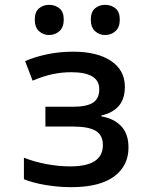

<svg xmlns="http://www.w3.org/2000/svg" viewBox="-20 -764 640 795"><path d="M275 11Q222 11 168.5 2Q115 -7 79 -22V-111Q122 -94 172.5 -84.5Q223 -75 271 -75Q406 -75 406 -163Q406 -205 376 -222.5Q346 -240 283 -240H168V-322H282Q338 -322 364.5 -338.5Q391 -355 391 -395Q391 -465 275 -465Q236 -465 198 -457Q160 -449 115 -430L84 -511Q126 -529 176.5 -539.5Q227 -550 283 -550Q383 -550 440 -511.5Q497 -473 497 -405Q497 -354 471.5 -325Q446 -296 400 -286V-282Q450 -274 481 -242.5Q512 -211 512 -153Q512 -77 452 -33Q392 11 275 11ZM415 -619Q391 -619 373.5 -635Q356 -651 356 -683Q356 -715 373.5 -729.5Q391 -744 415 -744Q440 -744 458 -729.5Q476 -715 476 -683Q476 -651 458 -635Q440 -619 415 -619ZM183 -619Q159 -619 141.5 -635Q124 -651 124 -683Q124 -715 141.5 -729.5Q159 -744 183 -744Q208 -744 226 -729.5Q244 -715 244 -683Q244 -651 226 -635Q208 -619 183 -619Z"/></svg>

Font: Noto Sans Mono Medium
Style: Regular
Weight: 500
Designer: Monotype Design Team
Foundry: Monotype Imaging Inc.
Version: Version 2.014